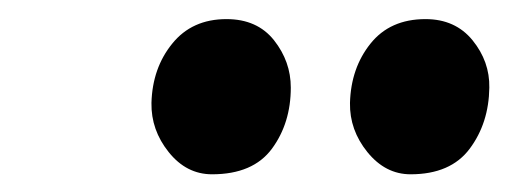

<svg xmlns="http://www.w3.org/2000/svg" viewBox="-20 -808 570 206"><path d="M207.5 -621Q180 -621 161 -644.8Q142 -668.5 142.5 -697.5Q143.5 -735 164.8 -761.2Q186 -787.5 223 -787.5Q256 -787.5 274 -764.8Q292 -742 292 -714Q292 -676 271.8 -648.5Q251.5 -621 207.5 -621ZM420.5 -621Q393.5 -621 374.2 -644.8Q355 -668.5 355.5 -697.5Q356.5 -735 377.5 -761.2Q398.5 -787.5 436.5 -787.5Q468.5 -787.5 487 -764.8Q505.5 -742 505 -714Q504.5 -676 484 -648.5Q463.5 -621 420.5 -621Z"/></svg>

Font: Merriweather Light 18pt ExtraBold
Style: Italic
Weight: 800
Italic angle: -7.8°
Version: Version 2.101